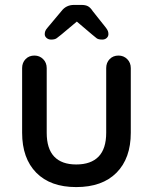

<svg xmlns="http://www.w3.org/2000/svg" viewBox="-20 -752 621 781"><path d="M462 -526Q483 -526 497.5 -511.5Q512 -497 512 -475V-212Q512 -108 454 -49.5Q396 9 290 9Q185 9 127.5 -49.5Q70 -108 70 -212V-475Q70 -497 84 -511.5Q98 -526 120 -526Q141 -526 155.5 -511.5Q170 -497 170 -475V-212Q170 -147 200.5 -115Q231 -83 290 -83Q350 -83 381 -115Q412 -147 412 -212V-475Q412 -497 426 -511.5Q440 -526 462 -526ZM309 -678 229 -611Q218 -602 210.5 -596.5Q203 -591 188 -591Q177 -591 169.5 -597.5Q162 -604 162 -613Q162 -619 164 -625Q166 -631 173 -639L230 -707Q249 -732 281 -732H311Q328 -732 338 -726.5Q348 -721 357 -707L411 -639Q417 -631 419 -625.5Q421 -620 421 -613Q421 -604 414 -597.5Q407 -591 396 -591Q380 -591 373 -596.5Q366 -602 354 -612L268 -685Z"/></svg>

Font: Quicksand SemiBold
Style: Regular
Weight: 600
Designer: Andrew Paglinawan
Foundry: Andrew Paglinawan
Version: Version 3.006